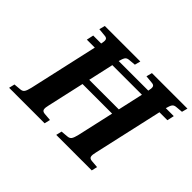

<svg xmlns="http://www.w3.org/2000/svg" viewBox="-139 -942 1193 1193"><g transform="rotate(45 457.5 -346.0)"><path d="M40 0 49 -38 94 -42Q114 -43 122.5 -55.5Q131 -68 138 -98L240 -553H170L180 -599H250Q256 -624 252.5 -636Q249 -648 230 -649L179 -654L189 -692H501L491 -654L447 -650Q427 -649 419 -637.5Q411 -626 404 -599H664Q670 -624 666.5 -636Q663 -648 644 -649L593 -654L603 -692H915L905 -654L861 -650Q841 -649 833 -637.5Q825 -626 818 -599H888L878 -553H808L706 -98Q699 -71 702 -57.5Q705 -44 725 -42L775 -38L766 0H454L463 -38L508 -42Q528 -43 536.5 -55.5Q545 -68 552 -98L606 -339H346L292 -98Q285 -71 288 -57.5Q291 -44 311 -42L361 -38L352 0ZM357 -387H617L654 -553H394Z"/></g></svg>

Font: Lingua Franca
Style: Bold Italic
Weight: 700
Italic angle: -13°
Version: Version 1.19